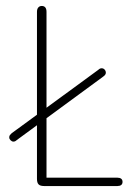

<svg xmlns="http://www.w3.org/2000/svg" viewBox="-20 -624 436 644"><path d="M19 -177Q15 -173 13 -170.5Q11 -168 11 -163Q11 -158 15.5 -153.5Q20 -149 25 -149Q31 -149 36 -154L326 -367Q335 -373 335 -380Q335 -386 331 -390.5Q327 -395 321 -395Q315 -395 310 -390ZM136 -28V-584Q136 -594 132 -599Q128 -604 120 -604Q113 -604 108.5 -599Q104 -594 104 -584V-24Q104 -11 109.5 -5.5Q115 0 128 0H374Q382 0 386.5 -3.5Q391 -7 391 -14Q391 -21 386.5 -24.5Q382 -28 374 -28Z"/></svg>

Font: Beiruti ExtraLight
Style: Regular
Weight: 250
Designer: Arlette Boutros
Foundry: Boutros
Version: Version 1.41